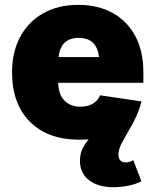

<svg xmlns="http://www.w3.org/2000/svg" viewBox="-20 -573 646 801"><path d="M311.5 9.8Q180.2 9.8 105.2 -64.7Q30.3 -139.2 30.3 -271.5Q30.3 -356 64.2 -419.2Q98.1 -482.4 160.2 -517.6Q222.2 -552.7 306.6 -552.7Q389.2 -552.7 450.2 -518.8Q511.2 -484.9 544.7 -422.1Q578.1 -359.4 578.1 -272.5V-227.5H222.7Q224.6 -176.8 249.8 -152.3Q274.9 -127.9 315.4 -127.9Q345.7 -127.9 367.2 -140.4Q388.7 -152.8 397.5 -175.3L570.3 -149.9Q549.3 -76.2 482.7 -33.2Q416 9.8 311.5 9.8ZM224.1 -335H393.1Q383.8 -415 308.6 -415Q233.4 -415 224.1 -335ZM454.1 208Q389.2 208 351.3 178.7Q313.5 149.4 313.5 97.7Q313.5 64.5 328.6 38.6Q343.8 12.7 368.7 -13.7L570.3 -149.9Q558.1 -102.1 535.2 -60.5Q512.2 -19 493.2 14.2Q474.1 47.4 474.1 70.8Q474.1 104.5 504.9 104.5Q520 104.5 536.1 95.2L569.8 183.1Q548.8 194.8 516.6 201.4Q484.4 208 454.1 208Z"/></svg>

Font: Inter Black
Style: Regular
Weight: 900
Designer: Rasmus Andersson
Foundry: rsms
Version: Version 4.000;git-a52131595